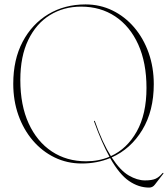

<svg xmlns="http://www.w3.org/2000/svg" viewBox="-20 -730 760 869"><path d="M367 -710Q433 -710 489.2 -682.5Q545.5 -655 587.5 -605.8Q629.5 -556.5 652.8 -490.8Q676 -425 676 -349Q676 -228 624 -142Q572 -56 485.5 -17.5Q524 41.5 562.5 64Q601 86.5 636 86.5Q667.5 86.5 683.8 79.2Q700 72 714 55Q717.5 51.5 719 52.5Q721 53.5 718.5 57L681 105.5Q671 119 655 119Q607.5 119 564 89.2Q520.5 59.5 478.5 -14.5Q419 10 350 10Q283.5 10 227 -17.5Q170.5 -45 128.5 -94.2Q86.5 -143.5 63.2 -209Q40 -274.5 40 -351Q40 -460.5 82.5 -541Q125 -621.5 198.8 -665.8Q272.5 -710 367 -710ZM406 -179.5Q404.5 -182.5 406 -183Q408 -184 409.5 -181.5Q427 -131 445.2 -91.8Q463.5 -52.5 482 -23.5Q555 -56.5 599 -135Q643 -213.5 643 -332Q643 -446 605.8 -528.5Q568.5 -611 501.8 -655.5Q435 -700 347 -700Q268 -700 205.8 -661.5Q143.5 -623 107.8 -549Q72 -475 72 -368Q72 -253.5 109.8 -171.2Q147.5 -89 214.5 -44.5Q281.5 0 370 0Q427 0 475.5 -20.5Q440.5 -83.5 406 -179.5Z"/></svg>

Font: Fraunces 144pt S000 Thin
Style: Regular
Weight: 100
Version: Version 1.000; ttfautohint (v1.8.3)